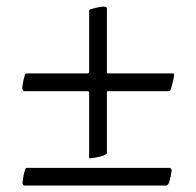

<svg xmlns="http://www.w3.org/2000/svg" viewBox="-20 -578 603 592"><path d="M501 -60.5H64.5C64.5 -60.5 59.6 -61.5 57.6 -55.7C51.8 -36.1 51.8 -32.2 49.8 -18.6C47.9 -4.9 55.7 -5.9 55.7 -5.9H493.2C496.1 -8.8 502 -2.9 508.8 -49.8C510.7 -61.5 501 -60.5 501 -60.5ZM309.6 -293.9C309.6 -295.9 310.5 -296.9 313.5 -296.9H500C500 -296.9 504.9 -296.9 506.8 -302.7C512.7 -324.2 516.6 -337.9 516.6 -346.7C516.6 -353.5 512.7 -351.6 508.8 -351.6H313.5C310.5 -351.6 309.6 -353.5 309.6 -356.4V-551.8C309.6 -551.8 309.6 -557.6 299.8 -557.6C295.9 -557.6 283.2 -556.6 259.8 -549.8C253.9 -547.9 254.9 -543 254.9 -543V-357.4C254.9 -355.5 252.9 -351.6 250 -351.6H63.5C63.5 -351.6 58.6 -352.5 56.6 -346.7C49.8 -323.2 48.8 -310.5 48.8 -306.6C48.8 -296.9 54.7 -296.9 54.7 -296.9H249C253.9 -296.9 254.9 -293.9 254.9 -292V-97.7C254.9 -93.8 252.9 -89.8 259.8 -89.8C261.7 -89.8 262.7 -90.8 265.6 -90.8C309.6 -96.7 309.6 -106.4 309.6 -106.4Z"/></svg>

Font: Crimson
Style: Roman
Weight: 400
Version: Version 0.2